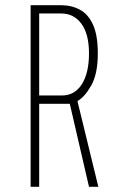

<svg xmlns="http://www.w3.org/2000/svg" viewBox="-20 -720 490 740"><path d="M98 0V-700H214Q256 -700 288.2 -682.5Q320.5 -665 338.8 -624.2Q357 -583.5 357 -514Q357 -436 332 -391.2Q307 -346.5 278.5 -330.5L359 0H323L249 -320Q246.5 -320 244 -320H131V0ZM131 -352H219Q268 -352 295.5 -395.5Q323 -439 323 -514Q323 -588.5 294 -628.2Q265 -668 216 -668H131Z"/></svg>

Font: Trispace Condensed Thin
Style: Regular
Weight: 100
Width: 3
Designer: Tyler Finck
Foundry: Etcetera Type Company
Version: Version 1.210; ttfautohint (v1.8.3)